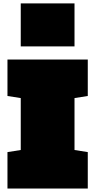

<svg xmlns="http://www.w3.org/2000/svg" viewBox="-20 -1096 554 1116"><path d="M23.4 0V-211.9L100.6 -224.1V-525.9L23.4 -538.1V-750H490.2V-538.1L413.1 -525.9V-224.1L490.2 -211.9V0ZM100.6 -826.2V-1076.2H413.1V-826.2Z"/></svg>

Font: Holtwood One SC
Style: Regular
Weight: 400
Designer: Vernon Adams
Foundry: Vernon Adams
Version: Version 1.100; ttfautohint (v1.8.4.7-5d5b)